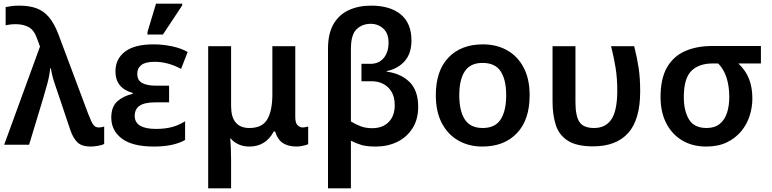

<svg xmlns="http://www.w3.org/2000/svg" viewBox="-20 -796 4244 1056"><path d="M478 10Q429 10 405 -14Q381 -38 366 -83L310 -250Q297 -288 281 -335.5Q265 -383 260 -420H256Q252 -379 241 -338.5Q230 -298 217 -254L140 0H3L200 -540L183 -586Q167 -631 137.5 -647Q108 -663 66 -663Q48 -663 34.5 -661Q21 -659 11 -657V-757Q24 -760 43.5 -762.5Q63 -765 86 -765Q141 -765 180.5 -750.5Q220 -736 249 -702Q278 -668 301 -608L465 -170Q483 -123 494 -109Q505 -95 522 -95Q532 -95 539 -96.5Q546 -98 553 -100V-4Q542 2 519 6Q496 10 478 10Z M827 10Q708 10 650 -34Q592 -78 592 -149Q592 -209 625 -238.5Q658 -268 710 -280V-285Q615 -311 615 -403Q615 -472 667.5 -512Q720 -552 824 -552Q877 -552 927.5 -541Q978 -530 1012 -510L976 -417Q904 -456 831 -456Q780 -456 757.5 -438.5Q735 -421 735 -390Q735 -354 762 -339.5Q789 -325 834 -325H910V-233H835Q775 -233 748 -214.5Q721 -196 721 -159Q721 -122 751 -104.5Q781 -87 838 -87Q886 -87 923.5 -96.5Q961 -106 998 -129V-26Q934 10 827 10ZM791 -606V-619L838 -776H982V-766L876 -606Z M1125 240V-542H1251V-213Q1251 -92 1352 -92Q1422 -92 1450 -139.5Q1478 -187 1478 -277V-542H1604V-152Q1604 -120 1616.5 -107.5Q1629 -95 1645 -95Q1652 -95 1661.5 -97Q1671 -99 1675 -100V-3Q1667 1 1647.5 5.5Q1628 10 1612 10Q1567 10 1537.5 -8Q1508 -26 1493 -73H1486Q1441 10 1352 10Q1318 10 1292 -2Q1266 -14 1249 -34H1246Q1248 -18 1249.5 17Q1251 52 1251 84V240Z M1784 240V-528Q1784 -611 1814 -663Q1844 -715 1897.5 -740Q1951 -765 2021 -765Q2126 -765 2184.5 -716.5Q2243 -668 2243 -573Q2243 -501 2205 -459Q2167 -417 2107 -405V-402Q2184 -392 2232 -345.5Q2280 -299 2280 -208Q2280 -139 2248.5 -90Q2217 -41 2164.5 -15.5Q2112 10 2048 10Q1997 10 1968.5 1.5Q1940 -7 1910 -22V240ZM2027 -91Q2084 -91 2117.5 -124.5Q2151 -158 2151 -218Q2151 -264 2132.5 -293Q2114 -322 2086 -335.5Q2058 -349 2027 -349H1968V-445H2018Q2064 -445 2090.5 -477Q2117 -509 2117 -561Q2117 -613 2088 -639Q2059 -665 2019 -665Q1973 -665 1941.5 -635.5Q1910 -606 1910 -526V-128Q1938 -111 1965 -101Q1992 -91 2027 -91Z M2893 -272Q2893 -137 2823 -63.5Q2753 10 2633 10Q2559 10 2501 -23Q2443 -56 2410 -119Q2377 -182 2377 -272Q2377 -407 2446.5 -479.5Q2516 -552 2636 -552Q2711 -552 2769 -519.5Q2827 -487 2860 -424.5Q2893 -362 2893 -272ZM2506 -272Q2506 -186 2536.5 -139Q2567 -92 2635 -92Q2703 -92 2733.5 -139Q2764 -186 2764 -272Q2764 -358 2733.5 -404Q2703 -450 2634 -450Q2567 -450 2536.5 -404Q2506 -358 2506 -272Z M3242 9Q3151 9 3102.5 -22.5Q3054 -54 3036.5 -109.5Q3019 -165 3019 -237V-542H3145V-235Q3145 -158 3167 -125Q3189 -92 3248 -92Q3311 -92 3343 -140Q3375 -188 3375 -298Q3375 -365 3366 -421.5Q3357 -478 3341 -542H3468Q3484 -479 3492.5 -422.5Q3501 -366 3501 -294Q3501 -138 3435 -64.5Q3369 9 3242 9Z M3864 10Q3788 10 3731.5 -24Q3675 -58 3644 -119Q3613 -180 3613 -262Q3613 -363 3648 -424.5Q3683 -486 3747 -514.5Q3811 -543 3897 -543H4165V-447H4041Q4081 -409 4099.5 -362.5Q4118 -316 4118 -254Q4118 -206 4103 -159Q4088 -112 4056.5 -74Q4025 -36 3977.5 -13Q3930 10 3864 10ZM3866 -92Q3911 -92 3938.5 -114.5Q3966 -137 3978.5 -175.5Q3991 -214 3991 -261Q3991 -385 3930 -447H3900Q3824 -447 3782.5 -406Q3741 -365 3741 -262Q3741 -186 3769.5 -139Q3798 -92 3866 -92Z"/></svg>

Font: Noto Sans SemiBold
Style: Regular
Weight: 600
Designer: Monotype Design Team
Foundry: Monotype Imaging Inc.
Version: Version 2.007